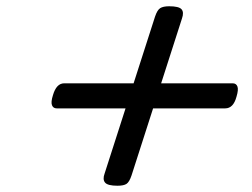

<svg xmlns="http://www.w3.org/2000/svg" viewBox="-20 -744 803 613"><path d="M355 -151Q324 -151 315.5 -161Q307 -171 314 -190L475 -691Q482 -712 491.5 -718Q501 -724 520 -724Q551 -724 559.5 -714.5Q568 -705 561 -685L400 -184Q393 -163 384 -157Q375 -151 355 -151ZM161 -398Q150 -398 146 -408Q142 -418 149 -440Q160 -478 185 -478H723Q734 -478 738 -468Q742 -458 735 -435Q725 -398 699 -398Z"/></svg>

Font: Playwrite DK Uloopet
Style: Regular
Weight: 400
Designer: Veronika Burian, José Scaglione
Foundry: TypeTogether
Version: Version 1.002